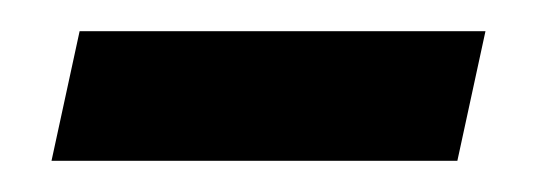

<svg xmlns="http://www.w3.org/2000/svg" viewBox="-20 -334 350 123"><path d="M13 -231 31 -314H291L273 -231Z"/></svg>

Font: Noto Serif Medium
Style: Italic
Weight: 500
Italic angle: -12°
Designer: Monotype Design Team
Foundry: Monotype Imaging Inc.
Version: Version 2.014; ttfautohint (v1.8.4.7-5d5b)